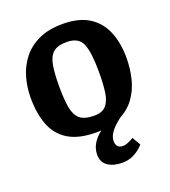

<svg xmlns="http://www.w3.org/2000/svg" viewBox="-129 -606 788 888"><g transform="rotate(-20 265.0 -162.0)"><path d="M257 14Q172 14 121 -16.5Q70 -47 47.5 -104Q25 -161 25 -240Q25 -292 39 -340.5Q53 -389 83.5 -427.5Q114 -466 162.5 -488.5Q211 -511 280 -511Q360 -511 409.5 -479.5Q459 -448 482 -392Q505 -336 505 -263Q505 -209 492.5 -159.5Q480 -110 451.5 -71Q423 -32 375.5 -9Q328 14 257 14ZM274 -62Q314 -62 333 -84Q352 -106 357.5 -147Q363 -188 363 -245Q363 -341 345.5 -383.5Q328 -426 269 -426Q224 -426 202.5 -407Q181 -388 174 -348Q167 -308 167 -245Q167 -182 174 -141.5Q181 -101 203.5 -81.5Q226 -62 274 -62ZM428 136Q428 136 415 149Q402 162 378 174.5Q354 187 320.5 187Q279 187 251.5 168.5Q224 150 224 113Q224 82 240.3 56.5Q256.6 31 281.1 13Q305.5 -5 330 -16H388Q388 -16 377.5 -8Q367 0 352.5 13.5Q338 27 327.5 44.5Q317 62 317 81Q317 95 325 105Q333 115 352.1 115Q363 115 377.1 108.8Q391.3 102.6 404 95Z"/></g></svg>

Font: Faustina VF Beta
Style: Regular
Weight: 400
Designer: Alfonso Garcia
Foundry: Omnibus-Type
Version: Version 1.006